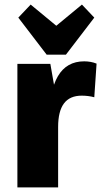

<svg xmlns="http://www.w3.org/2000/svg" viewBox="-20 -819 442 839"><path d="M56 -540H200L234 -346V0H56ZM195 -295Q195 -421 233 -486Q271 -551 348 -551Q362 -551 376 -548.5Q390 -546 402 -541L392 -394Q366 -401 337 -401Q285 -401 259.5 -367Q234 -333 234 -264ZM392 -742 268 -580H184L60 -742L114 -799L281 -661H171L338 -799Z"/></svg>

Font: Pathway Extreme Condensed ExtraBold
Style: Regular
Weight: 800
Width: 3
Version: Version 1.001;gftools[0.9.26]